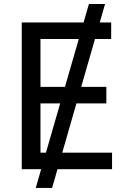

<svg xmlns="http://www.w3.org/2000/svg" viewBox="-20 -839 641 952"><path d="M420.9 -819.3H501L238.3 92.8H157.2ZM87.9 -727.5H531.2V-645.5H180.7V-408.2H507.3V-326.2H180.7V-82H535.6V0H87.9Z"/></svg>

Font: Raveo Variable
Style: Regular
Weight: 400
Designer: Jakub Foglar, Rasmus Andersson (Inter)
Foundry: Jakubfoglar.com
Version: Version 1.000;Glyphs 3.2.3 (3260)